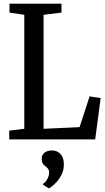

<svg xmlns="http://www.w3.org/2000/svg" viewBox="-20 -763 574 1051"><path d="M30.5 0V-48L113 -58V-682L32 -694V-743H316.5V-694L218.5 -682V-58L415.5 -67L470.5 -235.5L531 -226L501 0ZM329.5 138.5Q329.5 172.5 313.5 200Q297.5 227.5 278 245.2Q258.5 263 248.5 268H247.5L216 249L215.5 242.5Q229.5 235.5 239.2 216.5Q249 197.5 249 183.5Q249 168 242.5 160.2Q236 152.5 228.5 147Q220.5 141.5 214.5 132.5Q208.5 123.5 208.5 107.5Q208.5 88.5 218 78.2Q227.5 68 240 64.2Q252.5 60.5 261.5 60.5H264Q293.5 60.5 311.8 80.8Q330 101 329.5 138.5Z"/></svg>

Font: Merriweather 24pt SemiCondensed
Style: Regular
Weight: 400
Width: 4
Designer: Eben Sorkin
Foundry: Eben Sorkin
Version: Version 2.100